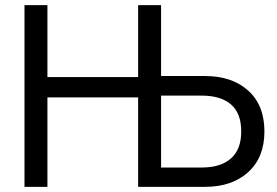

<svg xmlns="http://www.w3.org/2000/svg" viewBox="-20 -725 1074 745"><path d="M516 0V-705H605V0ZM75 0V-705H164V0ZM138 -347V-426H542V-347ZM583 0V-75H763Q836 -75 876 -110Q916 -145 916 -215Q916 -286 876 -320Q836 -354 763 -354H583V-430H776Q880 -430 943 -373.5Q1006 -317 1006 -215Q1006 -114 943 -57Q880 0 776 0Z"/></svg>

Font: TikTok Sans 24pt
Style: Regular
Weight: 400
Version: Version 4.000